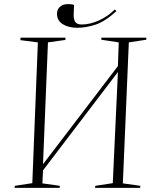

<svg xmlns="http://www.w3.org/2000/svg" viewBox="-20 -913 749 933"><path d="M553 -563 189 -85 186 -22 271 -10 270 0H51L52 -10L137 -23L164 -707L79 -718L80 -730H298V-719L213 -707L189 -115L553 -592L557 -707L472 -720L473 -730H691V-720L606 -707L577 -22L662 -10L661 0H442L443 -10L528 -23ZM356 -778Q313 -778 285 -795.5Q257 -813 257 -846Q257 -869 272.5 -881Q288 -893 309 -893Q317 -893 324 -892.5Q331 -892 340 -889L338 -845Q337 -821 345 -807.5Q353 -794 377 -794Q417 -794 460.5 -813.5Q504 -833 538 -867Q540 -865 542 -863Q544 -861 546 -859Q490 -808 443.5 -793Q397 -778 356 -778Z"/></svg>

Font: Literata 72pt ExtraLight
Style: Italic
Weight: 200
Italic angle: -2°
Designer: Latin by Veronika Burian and Jose Scaglione. Greek by Irene Vlachou. Cyrillic by Vera Evstafieva
Foundry: TypeTogether
Version: Version 3.002